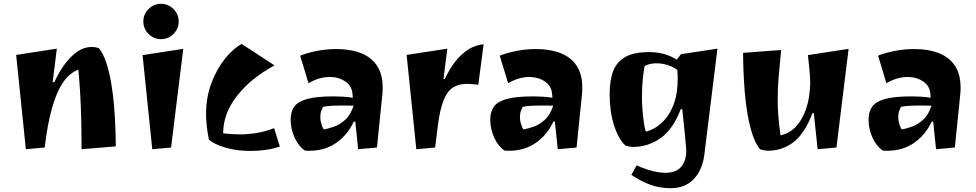

<svg xmlns="http://www.w3.org/2000/svg" viewBox="-20 -770 5134 1010"><path d="M116 15 65 -481 279 -514 257 -338H266Q305 -423 356 -473Q407 -523 463 -523Q482 -523 500 -517Q523 -489 539 -440.5Q555 -392 565 -333Q575 -274 580 -212.5Q585 -151 587 -95.5Q589 -40 589 0L409 15Q409 -82 407 -153Q405 -224 401.5 -283.5Q398 -343 392 -404Q373 -397 348.5 -378Q324 -359 299 -316Q274 -273 252 -195.5Q230 -118 215 6Z M827 -564Q789 -564 761.5 -591.5Q734 -619 734 -657Q734 -695 761.5 -722.5Q789 -750 827 -750Q865 -750 892.5 -722.5Q920 -695 920 -657Q920 -619 892.5 -591.5Q865 -564 827 -564ZM781 15 730 -480 944 -513 880 6Z M1298 24Q1226 24 1167.5 7Q1109 -10 1079 -35Q1071 -75 1067.5 -107.5Q1064 -140 1064 -169Q1064 -258 1092 -332.5Q1120 -407 1163 -460.5Q1206 -514 1251 -539L1424 -426Q1300 -359 1227 -266Q1154 -173 1154 -69Q1196 -63 1241 -63Q1285 -63 1330.5 -70.5Q1376 -78 1422 -96L1452 1Q1413 14 1374 19Q1335 24 1298 24Z M1609 23Q1603 23 1596.5 23Q1590 23 1584 22Q1550 -1 1529.5 -46.5Q1509 -92 1509 -141Q1509 -182 1528 -209Q1547 -236 1596.5 -249.5Q1646 -263 1736 -263Q1758 -263 1783 -261.5Q1808 -260 1836 -256L1834 -278Q1830 -319 1795.5 -342Q1761 -365 1714 -365Q1688 -365 1659.5 -357Q1631 -349 1603 -332L1559 -477Q1592 -491 1643.5 -501.5Q1695 -512 1750 -512Q1823 -512 1877.5 -491Q1932 -470 1962.5 -425.5Q1993 -381 1993 -308Q1993 -299 1992.5 -287Q1992 -275 1991 -270L1963 6L1864 15L1849 -130H1841Q1808 -60 1748.5 -18.5Q1689 23 1609 23ZM1684 -89Q1706 -93 1736.5 -103.5Q1767 -114 1795.5 -139.5Q1824 -165 1840 -214Q1827 -214 1814 -214.5Q1801 -215 1787 -215Q1756 -215 1731 -214Q1706 -213 1679 -208Q1675 -199 1670 -186Q1665 -173 1665 -153Q1665 -136 1671 -116.5Q1677 -97 1684 -89Z M2170 15 2119 -481 2333 -514 2313 -354H2320Q2358 -437 2410.5 -484.5Q2463 -532 2524 -537L2496 -324Q2480 -326 2465.5 -327.5Q2451 -329 2437 -329Q2394 -329 2363.5 -310Q2333 -291 2313.5 -242.5Q2294 -194 2283 -107L2269 6Z M2659 23Q2653 23 2646.5 23Q2640 23 2634 22Q2600 -1 2579.5 -46.5Q2559 -92 2559 -141Q2559 -182 2578 -209Q2597 -236 2646.5 -249.5Q2696 -263 2786 -263Q2808 -263 2833 -261.5Q2858 -260 2886 -256L2884 -278Q2880 -319 2845.5 -342Q2811 -365 2764 -365Q2738 -365 2709.5 -357Q2681 -349 2653 -332L2609 -477Q2642 -491 2693.5 -501.5Q2745 -512 2800 -512Q2873 -512 2927.5 -491Q2982 -470 3012.5 -425.5Q3043 -381 3043 -308Q3043 -299 3042.5 -287Q3042 -275 3041 -270L3013 6L2914 15L2899 -130H2891Q2858 -60 2798.5 -18.5Q2739 23 2659 23ZM2734 -89Q2756 -93 2786.5 -103.5Q2817 -114 2845.5 -139.5Q2874 -165 2890 -214Q2877 -214 2864 -214.5Q2851 -215 2837 -215Q2806 -215 2781 -214Q2756 -213 2729 -208Q2725 -199 2720 -186Q2715 -173 2715 -153Q2715 -136 2721 -116.5Q2727 -97 2734 -89Z M3507 220Q3452 220 3403 202.5Q3354 185 3301 150L3329 100Q3418 139 3480 139Q3537 139 3563.5 107Q3590 75 3590 25Q3590 22 3589.5 15.5Q3589 9 3587.5 -11.5Q3586 -32 3581.5 -75.5Q3577 -119 3569 -196H3561Q3521 -90 3455 -43.5Q3389 3 3309 3Q3303 3 3289 0.5Q3275 -2 3269 -5Q3232 -41 3209.5 -112.5Q3187 -184 3187 -274Q3187 -348 3206 -397Q3225 -446 3270.5 -471Q3316 -496 3395 -496Q3436 -496 3472.5 -486Q3509 -476 3540 -456L3562 -485L3754 -514L3685 45Q3675 124 3629.5 172Q3584 220 3507 220ZM3377 -78Q3396 -81 3424 -96.5Q3452 -112 3480 -144Q3508 -176 3526.5 -228.5Q3545 -281 3545 -358Q3545 -369 3544.5 -379.5Q3544 -390 3543 -402Q3521 -419 3491.5 -428Q3462 -437 3434 -437Q3397 -437 3371 -423Q3366 -398 3361.5 -356Q3357 -314 3357 -256Q3357 -225 3360 -188.5Q3363 -152 3367.5 -122Q3372 -92 3377 -78Z M4018 23Q4012 23 3998 20.5Q3984 18 3978 15Q3955 -13 3939 -60.5Q3923 -108 3913 -165.5Q3903 -223 3898 -283Q3893 -343 3891 -397.5Q3889 -452 3889 -492L4089 -507Q4081 -427 4076 -366Q4071 -305 4071 -249Q4071 -204 4074.5 -158.5Q4078 -113 4086 -58Q4130 -68 4159.5 -96.5Q4189 -125 4207.5 -165.5Q4226 -206 4234 -251Q4242 -296 4242 -339Q4242 -347 4241.5 -358.5Q4241 -370 4238.5 -397.5Q4236 -425 4230 -480L4444 -513L4380 6L4281 15L4261 -175H4254Q4214 -69 4155 -23Q4096 23 4018 23Z M4649 23Q4643 23 4636.5 23Q4630 23 4624 22Q4590 -1 4569.5 -46.5Q4549 -92 4549 -141Q4549 -182 4568 -209Q4587 -236 4636.5 -249.5Q4686 -263 4776 -263Q4798 -263 4823 -261.5Q4848 -260 4876 -256L4874 -278Q4870 -319 4835.5 -342Q4801 -365 4754 -365Q4728 -365 4699.5 -357Q4671 -349 4643 -332L4599 -477Q4632 -491 4683.5 -501.5Q4735 -512 4790 -512Q4863 -512 4917.5 -491Q4972 -470 5002.5 -425.5Q5033 -381 5033 -308Q5033 -299 5032.5 -287Q5032 -275 5031 -270L5003 6L4904 15L4889 -130H4881Q4848 -60 4788.5 -18.5Q4729 23 4649 23ZM4724 -89Q4746 -93 4776.5 -103.5Q4807 -114 4835.5 -139.5Q4864 -165 4880 -214Q4867 -214 4854 -214.5Q4841 -215 4827 -215Q4796 -215 4771 -214Q4746 -213 4719 -208Q4715 -199 4710 -186Q4705 -173 4705 -153Q4705 -136 4711 -116.5Q4717 -97 4724 -89Z"/></svg>

Font: Joti One
Style: Regular
Weight: 400
Designer: Eduardo Rodriguez Tunni
Foundry: Eduardo Rodriguez Tunni
Version: Version 1.002; ttfautohint (v1.8.4.7-5d5b);gftools[0.9.24]